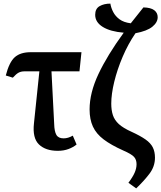

<svg xmlns="http://www.w3.org/2000/svg" viewBox="-20 -825 893 1063"><path d="M300 10Q232 10 195.5 -25.5Q159 -61 168 -142L198 -430H116Q97 -430 83.5 -423Q70 -416 51 -395L12 -407Q31 -481 62 -508.5Q93 -536 150 -536H431L420 -430H265L280 -138Q281 -98 292 -78.5Q303 -59 332 -59Q357 -59 383 -74L404 -25Q386 -10 359.5 0Q333 10 300 10Z M734 218 691 187Q715 155 725.5 131Q736 107 736 84Q736 59 722 43.5Q708 28 662 8Q595 -22 554 -53Q513 -84 494.5 -124Q476 -164 476 -219Q476 -311 525 -415Q574 -519 665 -644Q591 -650 549 -676Q507 -702 507 -743Q507 -777 531.5 -791Q556 -805 591 -805Q595 -781 607 -758Q619 -735 642 -718Q665 -701 704 -696Q736 -737 774 -784Q815 -783 834 -768.5Q853 -754 853 -730Q853 -701 823.5 -677Q794 -653 730 -641Q689 -581 659 -510.5Q629 -440 612.5 -372Q596 -304 596 -251Q596 -215 605 -187.5Q614 -160 638 -138Q662 -116 709 -95Q757 -73 785.5 -53Q814 -33 826 -9Q838 15 838 48Q838 97 807 137.5Q776 178 734 218Z"/></svg>

Font: Noto Serif Condensed SemiBold
Style: Regular
Weight: 600
Width: 3
Designer: Monotype Design Team
Foundry: Monotype Imaging Inc.
Version: Version 2.013